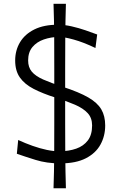

<svg xmlns="http://www.w3.org/2000/svg" viewBox="-20 -858 623 1021"><path d="M300.5 10.9Q228.7 10.9 169 -7.7Q109.3 -26.3 69.6 -40.4L76.7 -113.6Q115 -95.9 153.6 -82.3Q192.1 -68.7 228.9 -60.9Q265.7 -53.2 298.5 -53.2Q346.6 -54.1 385.4 -67.6Q424.1 -81.1 447 -111.1Q469.8 -141 469.8 -190.9Q469.8 -231 446.2 -256.5Q422.7 -282 379.1 -301Q335.5 -320 274.5 -339.1Q206.4 -360.8 158.6 -385.5Q110.8 -410.2 85.8 -445.8Q60.7 -481.4 60.7 -536.2Q60.7 -590.2 86.5 -633.4Q112.4 -676.6 163 -701.6Q213.6 -726.6 287.7 -726.6Q323 -726.6 361.2 -717.8Q399.3 -709.1 434.9 -696.8Q470.4 -684.5 496.8 -674.6L487.6 -602.7Q424.2 -633.2 372.3 -647.5Q320.3 -661.9 293.2 -661.9Q250.3 -661 213.1 -648.2Q175.8 -635.4 152.7 -608Q129.6 -580.6 129.6 -536.3Q129.6 -500.4 149 -477Q168.4 -453.7 209.3 -435.4Q250.2 -417.2 315 -396Q400.1 -368.2 449.2 -340Q498.2 -311.7 518.8 -276.3Q539.4 -240.8 539.4 -190.9Q539.4 -134.7 514.1 -88.9Q488.8 -43.1 436.1 -16.1Q383.4 10.9 300.5 10.9ZM264.6 143.2Q267.8 50.6 268.2 -32.7Q268.6 -116 268.6 -200.2V-494.7Q268.6 -578.9 268.2 -662Q267.8 -745 264.6 -837.7H330.5Q327.7 -745 327.1 -662Q326.5 -578.9 326.5 -494.7V-200.2Q326.5 -116 327.1 -32.7Q327.7 50.6 330.5 143.2Z"/></svg>

Font: Pinar-VF
Style: Regular
Weight: 300
Designer: Amin Abedi
Version: Version 3.0